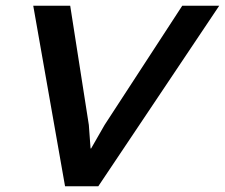

<svg xmlns="http://www.w3.org/2000/svg" viewBox="-20 -650 785 670"><path d="M745 -630 323 0H207L96 -630H225L290 -214L296 -132H298L345 -214L616 -630Z"/></svg>

Font: TypoPRO Sinkin Sans
Style: 500 Medium Italic
Weight: 500
Italic angle: -112°
Designer: Keith Bates
Foundry: K-Type
Version: Sinkin Sans (version 1.0)  by Keith Bates   •   © 2014   www